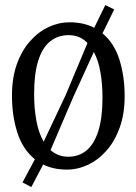

<svg xmlns="http://www.w3.org/2000/svg" viewBox="-20 -655 536 754"><path d="M103 79.5 68.5 61.5 117 -29.5Q69.5 -68 48.2 -134Q27 -200 27 -279.5Q27 -349 46 -402.5Q65 -456 97.8 -493Q130.5 -530 170.8 -548.8Q211 -567.5 253 -567.5Q281 -567.5 305.5 -562Q330 -556.5 350 -546L393.5 -635L428.5 -618L382.5 -524Q428.5 -486 449 -420.8Q469.5 -355.5 469.5 -277.5Q469.5 -208 450.2 -154.2Q431 -100.5 398.5 -63.8Q366 -27 325.8 -8Q285.5 11 243.5 11Q216 11 192.8 6Q169.5 1 149.5 -9ZM151.5 -98.5 238.5 -283 323.5 -486Q309.5 -501 291 -509Q272.5 -517 249.5 -517Q207 -517 176.5 -492.2Q146 -467.5 130 -416.2Q114 -365 114 -285.5Q114 -228.5 123 -180.2Q132 -132 151.5 -98.5ZM248 -39.5Q290 -39.5 320 -64.5Q350 -89.5 366.2 -141Q382.5 -192.5 382.5 -271Q382.5 -324.5 374.5 -371Q366.5 -417.5 348.5 -451L267.5 -273.5L178.5 -65.5Q192.5 -53 209.8 -46.2Q227 -39.5 248 -39.5Z"/></svg>

Font: Merriweather 24pt SemiCondensed Light
Style: Regular
Weight: 300
Width: 4
Designer: Eben Sorkin
Foundry: Eben Sorkin
Version: Version 2.100